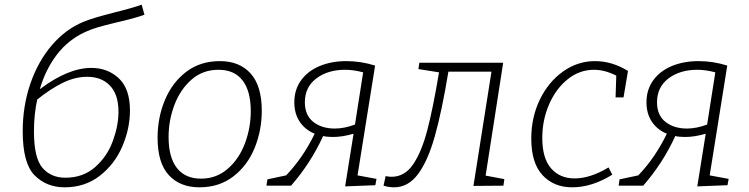

<svg xmlns="http://www.w3.org/2000/svg" viewBox="-20 -793 3199 820"><path d="M535 -321Q535 -244 502.5 -168Q470 -92 406.5 -42.5Q343 7 256 7Q179 7 128 -44Q77 -95 77 -233Q77 -341 110 -436.5Q143 -532 202 -600.5Q261 -669 337 -700Q375 -716 466 -739Q543 -758 585 -773L597 -730Q552 -714 477 -697Q427 -685 398 -676.5Q369 -668 343 -656Q270 -622 222 -558.5Q174 -495 150 -412Q271 -503 370 -503Q440 -503 487.5 -458.5Q535 -414 535 -321ZM486 -316Q486 -389 450 -427Q414 -465 352 -465Q301 -465 248.5 -439.5Q196 -414 139 -368Q125 -305 125 -232Q125 -118 161.5 -76Q198 -34 259 -34Q335 -34 386.5 -79.5Q438 -125 462 -191Q486 -257 486 -316Z M1098 -320Q1098 -236 1067.5 -161Q1037 -86 976.5 -39.5Q916 7 832 7Q749 7 701 -45Q653 -97 653 -205Q653 -290 684 -365Q715 -440 775 -486Q835 -532 919 -532Q1003 -532 1050.5 -479Q1098 -426 1098 -320ZM700 -208Q700 -121 735.5 -75.5Q771 -30 839 -30Q904 -30 952.5 -72Q1001 -114 1026 -180.5Q1051 -247 1051 -318Q1051 -404 1016 -449.5Q981 -495 913 -495Q846 -495 798 -453Q750 -411 725 -345Q700 -279 700 -208Z M1507 -44 1588 -29 1583 -2 1454 3 1490 -222Q1443 -208 1402 -208Q1377 -208 1360 -212Q1307 -96 1223 0H1118L1122 -27L1202 -44Q1274 -119 1324 -222Q1284 -238 1260.5 -272.5Q1237 -307 1237 -356Q1237 -411 1266.5 -451Q1296 -491 1346.5 -511.5Q1397 -532 1459 -532Q1521 -532 1582 -513ZM1496 -261 1531 -484Q1490 -495 1454 -495Q1380 -495 1331 -458Q1282 -421 1282 -356Q1282 -301 1318 -272.5Q1354 -244 1410 -244Q1450 -244 1496 -261Z M2054 -43 2134 -28 2130 0 2002 1 2079 -487H1895Q1867 -317 1837 -211Q1807 -105 1765 -49Q1723 7 1663 7Q1640 7 1618 0L1627 -41Q1641 -38 1652 -38Q1708 -38 1744 -90.5Q1780 -143 1804.5 -235.5Q1829 -328 1855 -484L1767 -498L1771 -525H2129Z M2662 -490 2643 -377H2609L2612 -470Q2563 -495 2517 -495Q2455 -495 2404.5 -454.5Q2354 -414 2325 -347Q2296 -280 2296 -204Q2296 -117 2333.5 -74Q2371 -31 2434 -31Q2501 -31 2579 -78L2595 -47Q2508 7 2424 7Q2345 7 2297 -45Q2249 -97 2249 -201Q2249 -292 2285.5 -367.5Q2322 -443 2384.5 -487.5Q2447 -532 2521 -532Q2594 -532 2662 -490Z M3011 -44 3092 -29 3087 -2 2958 3 2994 -222Q2947 -208 2906 -208Q2881 -208 2864 -212Q2811 -96 2727 0H2622L2626 -27L2706 -44Q2778 -119 2828 -222Q2788 -238 2764.5 -272.5Q2741 -307 2741 -356Q2741 -411 2770.5 -451Q2800 -491 2850.5 -511.5Q2901 -532 2963 -532Q3025 -532 3086 -513ZM3000 -261 3035 -484Q2994 -495 2958 -495Q2884 -495 2835 -458Q2786 -421 2786 -356Q2786 -301 2822 -272.5Q2858 -244 2914 -244Q2954 -244 3000 -261Z"/></svg>

Font: Bitter Pro Light
Style: Italic
Weight: 300
Italic angle: -9°
Designer: Sol Matas, and Bitter project Authors
Foundry: Sol Matas
Version: Version 1.010